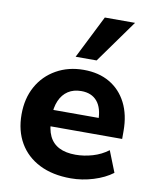

<svg xmlns="http://www.w3.org/2000/svg" viewBox="-86 -825 721 901"><g transform="rotate(10 274.5 -374.5)"><path d="M313 11Q226 11 163.5 -20.5Q101 -52 67.5 -109.5Q34 -167 34 -245Q34 -321 66 -378.5Q98 -436 155.5 -468.5Q213 -501 286 -501Q358 -501 410 -470.5Q462 -440 490.5 -384Q519 -328 519 -251V-213H158V-291H410L394 -277Q394 -338 367.5 -369.5Q341 -401 292 -401Q255 -401 229 -384Q203 -367 189 -335Q175 -303 175 -258V-250Q175 -199 190.5 -166.5Q206 -134 237.5 -118Q269 -102 316 -102Q356 -102 397 -114Q438 -126 471 -151L511 -50Q474 -22 420.5 -5.5Q367 11 313 11ZM237 -555 340 -760H484L337 -555Z"/></g></svg>

Font: Nunito Sans 12pt ExtraLight ExtraBold
Style: Regular
Weight: 800
Version: Version 3.101;gftools[0.9.27]